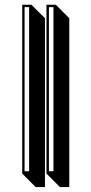

<svg xmlns="http://www.w3.org/2000/svg" viewBox="-20 -718 383 805"><path d="M270.5 66.4H231.4L174.8 9.8V-698.2H213.9L270.5 -641.6ZM168.5 66.4H129.4L73.2 9.8V-698.2H111.8L168.5 -641.6ZM102.1 0V-688H83V0ZM204.1 0V-688H185.1V0Z"/></svg>

Font: Linux Biolinum Shadow O
Style: Bold
Weight: 700
Designer: Philipp H. Poll
Foundry: Philipp H. Poll
Version: Version 0.9.2